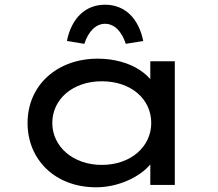

<svg xmlns="http://www.w3.org/2000/svg" viewBox="-20 -785 926 815"><path d="M338 -599C355 -651 386 -684 426 -684C466 -684 497 -651 514 -599L588 -611C569 -706 511 -765 426 -765C341 -765 283 -706 264 -611ZM388 10C486 10 575 -36 617 -86C617 -87 617 -87 618 -87V0H722V-525H618V-449C606 -463 591 -476 573 -488C529 -517 466 -536 395 -536C222 -536 97 -423 97 -263C97 -107 214 10 388 10ZM412 -85C290 -85 202 -163 202 -263C202 -365 290 -440 412 -440C536 -440 622 -365 622 -263C622 -163 536 -85 412 -85Z"/></svg>

Font: Lexend Peta
Style: Regular
Weight: 400
Designer: Bonnie Shaver-Troup, Thomas Jockin
Foundry: Lexend
Version: Version 1.007